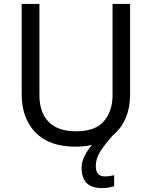

<svg xmlns="http://www.w3.org/2000/svg" viewBox="-20 -734 771 974"><path d="M466 107Q466 136 478 148.5Q490 161 511 161Q528 161 539.5 158.5Q551 156 559 155V211Q545 215 531 217.5Q517 220 497 220Q444 220 419 194Q394 168 394 117Q394 86 410 55.5Q426 25 447 1Q408 10 362 10Q229 10 159.5 -62.5Q90 -135 90 -254V-714H180V-251Q180 -164 226.5 -116Q273 -68 367 -68Q464 -68 507.5 -119.5Q551 -171 551 -252V-714H640V-252Q640 -189 618 -136Q596 -83 552 -47Q508 3 487 37.5Q466 72 466 107Z"/></svg>

Font: Noto Sans Medefaidrin
Style: Regular
Weight: 400
Designer: Dalton Maag Ltd
Foundry: Dalton Maag Ltd
Version: Version 1.002; ttfautohint (v1.8.4.7-5d5b)